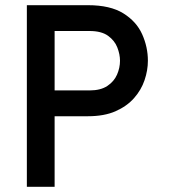

<svg xmlns="http://www.w3.org/2000/svg" viewBox="-20 -720 656 740"><path d="M83.5 0V-700H319Q405 -700 455.5 -668.5Q506 -637 528 -587.8Q550 -538.5 550 -486Q550 -449 537.2 -411.2Q524.5 -373.5 496.8 -342Q469 -310.5 425.2 -291.2Q381.5 -272 319 -272H190.5V0ZM190.5 -371.5H325Q368 -371.5 393.8 -388.8Q419.5 -406 431 -432.2Q442.5 -458.5 442.5 -486Q442.5 -510.5 432.2 -537Q422 -563.5 396.5 -582Q371 -600.5 325 -600.5H190.5Z"/></svg>

Font: Overpass Mono SemiBold
Style: Regular
Weight: 600
Monospace: yes
Designer: Delve Withrington, Dave Bailey
Foundry: Delve Fonts LLC
Version: Version 4.000